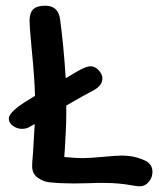

<svg xmlns="http://www.w3.org/2000/svg" viewBox="-20 -655 560 675"><path d="M191 -589Q204 -493 211 -380L250 -403Q253 -405 263.5 -410.5Q274 -416 283 -419Q292 -422 299 -422Q314 -422 327 -408Q340 -394 340 -379Q340 -354 308 -337Q279 -322 213 -284V-255Q213 -224 211 -186Q209 -148 208 -132L206 -103Q250 -99 270 -99Q292 -99 347 -104Q387 -108 408 -108Q432 -108 452 -103.5Q472 -99 493 -89Q516 -76 516 -51Q516 -31 503 -15.5Q490 0 472 0Q463 0 446 -3Q397 -12 345 -12Q310 -12 293 -11L240 -10Q195 -10 154 -14Q133 -16 113 -30Q93 -44 93 -71Q93 -86 96 -116L102 -219L86 -210Q74 -202 57 -202Q40 -202 25.5 -212.5Q11 -223 11 -238Q11 -257 54 -287Q65 -295 82 -305L103 -318Q102 -375 91 -487Q84 -559 84 -583Q84 -610 97 -622.5Q110 -635 139 -635Q184 -635 191 -589Z"/></svg>

Font: Itim
Style: Regular
Weight: 400
Designer: Suppakit Chalermlarp
Version: Version 1.002g